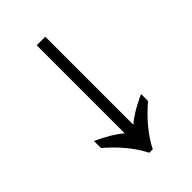

<svg xmlns="http://www.w3.org/2000/svg" viewBox="-209 -773 854 854"><g transform="rotate(-45 218.0 -346.0)"><path d="M207 0Q163 -87 70 -167V-211Q152 -173 191 -138V-692H245V-138Q284 -173 366 -211V-167Q273 -87 229 0Z"/></g></svg>

Font: ukannada85
Style: Book
Weight: 400
Designer: Jelle Bosma - Monotype Design Team
Foundry: Monotype Imaging Inc.
Version: Version 2.003